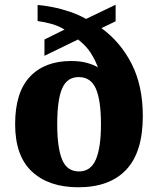

<svg xmlns="http://www.w3.org/2000/svg" viewBox="-20 -782 668 812"><path d="M311 10Q187 10 115.5 -56Q44 -122 44 -257Q44 -391 106.5 -457.5Q169 -524 281 -524Q319 -524 348 -516Q377 -508 394 -497Q383 -528 363.5 -558.5Q344 -589 310 -615L168 -546V-615L253 -657Q229 -672 199 -680.5Q169 -689 139 -693V-761Q166 -759 202 -752Q238 -745 275 -732.5Q312 -720 344 -702L469 -762V-692L409 -663Q490 -604 537 -511.5Q584 -419 584 -291Q584 -139 514 -64.5Q444 10 311 10ZM314 -57Q364 -57 385.5 -107.5Q407 -158 407 -256Q407 -358 385.5 -407Q364 -456 313 -456Q264 -456 243 -408.5Q222 -361 222 -256Q222 -158 242.5 -107.5Q263 -57 314 -57Z"/></svg>

Font: Noto Serif Tamil ExtraBold
Style: Italic
Weight: 800
Italic angle: -12°
Designer: Indian Type Foundry, Tom Grace, and the Monotype Design Team
Foundry: Monotype Imaging Inc.
Version: Version 2.003; ttfautohint (v1.8.4.7-5d5b)